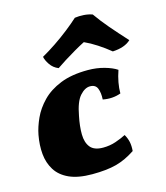

<svg xmlns="http://www.w3.org/2000/svg" viewBox="-109 -805 775 898"><g transform="rotate(-15 278.0 -356.0)"><path d="M227 9Q159 9 116 -10.5Q73 -30 51.5 -64.5Q30 -99 26 -142.5Q22 -186 31 -234Q38 -271 56.5 -311.5Q75 -352 109.5 -387.5Q144 -423 198.5 -445Q253 -467 332 -467Q374 -467 411.5 -456.5Q449 -446 471 -431Q451 -373 451 -322Q410 -307 364 -316Q366 -348 357.5 -369.5Q349 -391 322 -391Q297 -391 273 -364Q249 -337 237 -271Q227 -223 227.5 -183.5Q228 -144 246.5 -121Q265 -98 308 -98Q341 -98 370 -108Q399 -118 420 -129Q431 -110 435 -91Q439 -72 437 -47Q391 -16 344 -3.5Q297 9 227 9ZM203 -511Q178 -521 163.5 -542.5Q149 -564 146 -581Q178 -599 213 -622.5Q248 -646 280.5 -671.5Q313 -697 337 -719Q357 -722 380 -720.5Q403 -719 422 -712Q448 -675 480.5 -637Q513 -599 556 -552Q527 -524 468 -521Q440 -544 408.5 -564.5Q377 -585 348 -598Q326 -587 298.5 -571Q271 -555 245.5 -539Q220 -523 203 -511Z"/></g></svg>

Font: Vollkorn Black
Style: Italic
Weight: 900
Italic angle: -11°
Designer: Friedrich Althausen
Foundry: Friedrich Althausen
Version: Version 5.000; ttfautohint (v1.8.3)